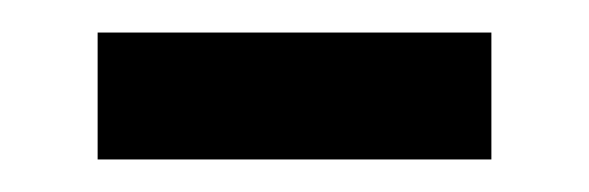

<svg xmlns="http://www.w3.org/2000/svg" viewBox="-20 -327 362 118"><path d="M40 -229H282V-307H40Z"/></svg>

Font: Noto Sans Inscriptional Parthian
Style: Regular
Weight: 400
Designer: Monotype Design Team
Foundry: Monotype Imaging Inc.
Version: Version 2.003